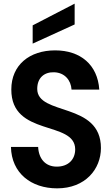

<svg xmlns="http://www.w3.org/2000/svg" viewBox="-20 -1024 615 1052"><path d="M293 8C447 8 533 -97 533 -213C533 -467 184 -388 184 -537C184 -599 224 -630 277 -628C335 -626 369 -584 372 -533H524C515 -669 421 -748 282 -748C142 -748 42 -668 42 -534C41 -273 391 -366 392 -206C392 -150 354 -111 291 -111C228 -111 192 -155 189 -219H40C43 -75 151 8 293 8ZM159 -785 389 -890V-1004L159 -885Z"/></svg>

Font: Malmofest SemiBold
Style: Regular
Weight: 600
Designer: Jonny Pinhorn (Poppins), Kolossal
Version: Version 1.004;Glyphs 3.1.2 (3151)